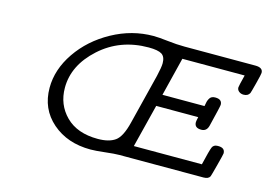

<svg xmlns="http://www.w3.org/2000/svg" viewBox="-86 -788 1350 965"><g transform="rotate(15 588.5 -305.5)"><path d="M167 -235.8Q167 -331.1 228 -420.4Q289.1 -509.8 391.1 -565.9Q493.2 -622.1 605 -622.1Q630.9 -622.1 679.4 -616.5Q728 -610.8 768.1 -610.8H1137.2Q1177.2 -610.8 1176.8 -583Q1176.8 -575.2 1163.8 -525.1Q1150.9 -475.1 1148.9 -471.2Q1140.1 -454.1 1117.2 -454.1Q1103 -454.1 1093 -462.2Q1083 -470.2 1083 -482.9Q1083 -489.7 1098.1 -548.8H773.9L724.1 -348.1H942.9Q943.8 -349.1 946 -364Q948.2 -378.9 956.5 -391.4Q964.8 -403.8 983.9 -403.8H984.9Q1020 -403.8 1020 -375Q1020 -367.2 993.2 -258.8Q985.4 -229 958 -229H957Q921.9 -229 921.9 -258.8Q921.9 -265.6 926.8 -286.1H708V-285.2L651.9 -62H1005.9Q1023.9 -139.2 1031 -155.5Q1038.1 -171.9 1059.1 -171.9H1062Q1097.2 -171.9 1097.2 -143.1Q1097.2 -138.2 1082 -80.1Q1066.9 -22 1064 -15.1Q1056.2 0 1030.8 0H592.8Q568.8 0 520.5 5.6Q472.2 11.2 445.8 11.2Q324.7 11.2 245.8 -57.4Q167 -126 167 -235.8ZM241.2 -255.9Q241.2 -168 300.5 -108.9Q359.9 -49.8 466.8 -49.8Q524.9 -49.8 556.9 -72.5Q588.9 -95.2 607.9 -172.9L672.9 -433.1Q684.1 -481 684.1 -501Q684.1 -535.2 664.6 -547.6Q645 -560.1 596.2 -560.1Q448.2 -560.1 344.7 -466.6Q241.2 -373 241.2 -255.9Z"/></g></svg>

Font: CMU Typewriter Text Variable Width
Style: Italic
Weight: 500
Italic angle: -14.04°
Version: Version 0.7.0